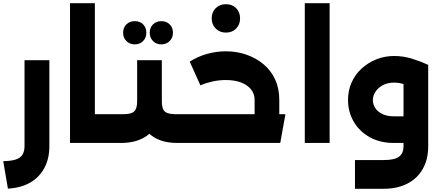

<svg xmlns="http://www.w3.org/2000/svg" viewBox="-20 -886 2728 1190"><path d="M0 113Q51 112 79.5 102Q108 92 120 71.5Q132 51 132 20V-513H286V20Q286 98 254.5 156Q223 214 165.5 246.5Q108 279 29 283Z M562 0V-178H679V0ZM414 0V-866H568V0ZM679 0V-178Q688 -178 693.5 -154Q699 -130 699 -90Q699 -49 693.5 -24.5Q688 0 679 0Z M679 0V-178H734Q774 -178 794 -185Q814 -192 822 -210.5Q830 -229 830 -261V-513H983V-261Q983 -178 954 -120Q925 -62 869.5 -31.5Q814 -1 734 0ZM1079 0Q998 0 943 -30.5Q888 -61 859 -119.5Q830 -178 830 -261H983Q983 -229 990.5 -210.5Q998 -192 1019 -185Q1040 -178 1079 -178H1115V0ZM1115 0V-178Q1124 -178 1129.5 -154Q1135 -130 1135 -90Q1135 -49 1129.5 -24.5Q1124 0 1115 0ZM679 0Q670 0 664.5 -24.5Q659 -49 659 -90Q659 -130 664.5 -154Q670 -178 679 -178ZM980 -611Q949 -611 928.5 -631.5Q908 -652 908 -683Q908 -715 928.5 -735Q949 -755 980 -755Q1011 -755 1031.5 -735Q1052 -715 1052 -683Q1052 -652 1031.5 -631.5Q1011 -611 980 -611ZM815 -611Q784 -611 763.5 -631.5Q743 -652 743 -683Q743 -715 763.5 -735Q784 -755 815 -755Q847 -755 867 -735Q887 -715 887 -683Q887 -652 867 -631.5Q847 -611 815 -611Z M1558 -97V-267Q1558 -303 1537 -330.5Q1516 -358 1476 -374Q1436 -390 1379 -390Q1337 -390 1295 -380.5Q1253 -371 1222 -357L1156 -504Q1206 -536 1263.5 -552Q1321 -568 1380 -568Q1447 -568 1506.5 -547.5Q1566 -527 1612.5 -488.5Q1659 -450 1685 -394Q1711 -338 1711 -267V-97ZM1115 0V-178H1749L1717 0ZM1115 0Q1106 0 1100.5 -24.5Q1095 -49 1095 -90Q1095 -130 1100.5 -154Q1106 -178 1115 -178ZM1380 -684Q1342 -684 1317 -709Q1292 -734 1292 -772Q1292 -811 1317 -835.5Q1342 -860 1380 -860Q1419 -860 1443.5 -835.5Q1468 -811 1468 -772Q1468 -734 1443.5 -709Q1419 -684 1380 -684Z M1869 0V-866H2023V0Z M2180 284V106H2358Q2427 106 2454 84.5Q2481 63 2481 21V-484H2634V21Q2634 102 2600 161.5Q2566 221 2504 252.5Q2442 284 2358 284ZM2421 0Q2335 0 2271 -36Q2207 -72 2172 -132.5Q2137 -193 2137 -266Q2137 -325 2159 -374.5Q2181 -424 2220.5 -460.5Q2260 -497 2312 -518Q2364 -539 2423 -539Q2481 -539 2536 -521.5Q2591 -504 2634 -484L2571 -326Q2487 -374 2423 -374Q2383 -374 2353.5 -358.5Q2324 -343 2307.5 -318Q2291 -293 2291 -265Q2291 -239 2306 -216Q2321 -193 2350.5 -179Q2380 -165 2421 -165H2580V0Z"/></svg>

Font: Alexandria
Style: Bold
Weight: 700
Designer: Mohamed Gaber
Foundry: Kief Type Foundry
Version: Version 5.100